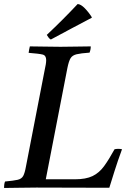

<svg xmlns="http://www.w3.org/2000/svg" viewBox="-32 -931 639 952"><path d="M-12 1Q-12 -6 -11 -15Q-10 -24 -7 -31Q36 -35 55.5 -39.5Q75 -44 83 -58.5Q91 -73 97 -107L189 -581Q193 -599 195 -611.5Q197 -624 197 -633Q197 -656 179.5 -660.5Q162 -665 110 -669Q112 -685 116 -701Q145 -701 188 -700Q231 -699 268 -699Q303 -699 346.5 -700Q390 -701 418 -701Q418 -685 412 -670Q369 -667 348 -662Q327 -657 318 -642.5Q309 -628 302 -593L195 -42H339Q394 -42 427 -58Q460 -74 484 -107Q508 -140 536 -191Q555 -195 573 -191Q551 -131 535.5 -81.5Q520 -32 510 0Q416 0 329.5 -0.5Q243 -1 149 -1Q106 -1 61 0Q16 1 -12 1ZM423 -846V-843Q378 -820 325.5 -791.5Q273 -763 220 -735Q213 -739 209 -744.5Q205 -750 200 -758Q280 -833 353 -911Q369 -910 388.5 -890Q408 -870 423 -846Z"/></svg>

Font: Tiro Gurmukhi
Style: Italic
Weight: 400
Italic angle: -11°
Designer: Gurmukhi: John Hudson & Fiona Ross, assisted by Paul Hanslow. Latin: John Hudson with Paul Hanslow, assisted by Kaja Soj
Foundry: Tiro Typeworks Ltd.
Version: Version 1.52